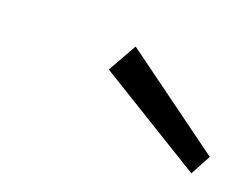

<svg xmlns="http://www.w3.org/2000/svg" viewBox="-44 -793 429 327"><g transform="rotate(20 170.0 -629.0)"><path d="M320 -544 127.5 -662 157 -714.5 340 -581Z"/></g></svg>

Font: Karla Light
Style: Italic
Weight: 300
Italic angle: -8°
Designer: Jonathan Pinhorn
Version: Version 2.004;gftools[0.9.33]